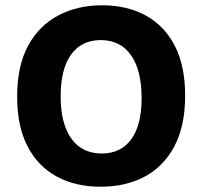

<svg xmlns="http://www.w3.org/2000/svg" viewBox="-20 -694 767 728"><path d="M361 14Q266 14 194.5 -25Q123 -64 84 -140Q45 -216 45 -327Q45 -445 87 -521.5Q129 -598 202 -636Q275 -674 367 -674Q462 -674 533 -635Q604 -596 643 -520Q682 -444 682 -331Q682 -216 641 -139Q600 -62 528 -24Q456 14 361 14ZM366 -112Q439 -112 478 -166.5Q517 -221 517 -321Q517 -428 476.5 -485Q436 -542 362 -542Q289 -542 249.5 -487Q210 -432 210 -329Q210 -225 250.5 -168.5Q291 -112 366 -112Z"/></svg>

Font: Bricolage Grotesque 12pt ExtraBold
Style: Regular
Weight: 800
Designer: Mathieu Triay
Foundry: Atelier Triay
Version: Version 1.001; ttfautohint (v1.8.4.7-5d5b);gftools[0.9.33.de